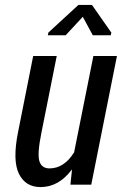

<svg xmlns="http://www.w3.org/2000/svg" viewBox="-20 -758 500 788"><path d="M183.1 -66.9Q243.2 -66.9 284.2 -132.8L363.3 -528.3H460L354.5 0H269L275.4 -61L274.4 -61.5Q220.7 9.8 146.5 9.8Q84.5 9.8 57.6 -44.9Q30.8 -99.6 54.2 -216.3L116.2 -528.3H212.9L150.4 -215.3Q132.3 -126.5 141.6 -96.7Q150.9 -66.9 183.1 -66.9ZM437 -624 434.6 -613.3H360.8L319.8 -689L249.5 -613.3H176.3L178.7 -624.5L301.8 -737.8H357.4Z"/></svg>

Font: RobotoCondensed-Italic
Style: Italic
Weight: 400
Designer: Google
Version: Version 1.200311; 2013